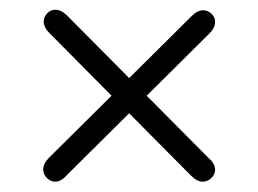

<svg xmlns="http://www.w3.org/2000/svg" viewBox="-20 -416 517 384"><path d="M67.4 -373Q67.4 -381.8 74.2 -389.2Q81.1 -396.5 90.8 -396.5Q102.5 -396.5 114.3 -384.8L238.3 -259.8L363.3 -383.8Q375 -395.5 386.7 -395.5Q395.5 -395.5 402.8 -388.7Q410.2 -381.8 410.2 -372.1Q410.2 -360.4 398.4 -348.6L273.4 -224.6L397.5 -99.6Q410.2 -88.9 410.2 -76.2Q410.2 -67.4 402.8 -60.1Q395.5 -52.7 385.7 -52.7Q374 -52.7 362.3 -64.5L238.3 -189.5L113.3 -65.4Q102.5 -52.7 89.8 -52.7Q81.1 -52.7 73.7 -60.1Q66.4 -67.4 66.4 -77.1Q66.4 -88.9 78.1 -100.6L203.1 -224.6L79.1 -349.6Q67.4 -361.3 67.4 -373Z"/></svg>

Font: Jura
Style: Book
Weight: 400
Version: Version 2.3